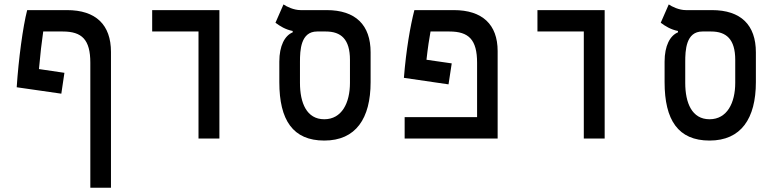

<svg xmlns="http://www.w3.org/2000/svg" viewBox="-20 -632 3556 876"><path d="M392.1 224.6H486.3V-395C486.3 -519 417.5 -585.9 285.6 -585.9H104C84.5 -510.7 64.5 -360.8 56.2 -233.9L259.8 -204.6L273.9 -299.8L157.7 -316.9C163.6 -383.3 170.4 -442.4 177.2 -488.3H266.1C354 -488.3 392.1 -451.2 392.1 -345.7Z M885.7 0H981V-585.9H674.3V-488.3H885.7Z M1459.5 9.3C1603.5 9.3 1670.9 -91.3 1670.9 -257.3V-393.1C1670.9 -518.1 1602.5 -585.9 1470.2 -585.9H1351.1C1320.3 -585.9 1288.1 -601.6 1273.4 -611.8L1236.8 -528.3C1256.8 -513.2 1282.2 -497.1 1315.4 -490.7V-484.4C1279.3 -469.7 1254.4 -423.3 1254.4 -350.6V-257.3C1254.4 -84 1316.4 9.3 1459.5 9.3ZM1459.5 -87.9C1378.9 -87.9 1348.6 -162.6 1348.6 -253.9V-349.6C1348.6 -402.3 1351.6 -488.3 1426.8 -488.3H1466.3C1536.1 -488.3 1576.7 -453.1 1576.7 -358.9V-253.9C1576.7 -162.6 1539.6 -87.9 1459.5 -87.9Z M2041 -342.8 1925.8 -359.4C1932.1 -416 1938.5 -456.5 1944.3 -488.3H2030.3C2118.7 -488.3 2156.7 -451.2 2156.7 -345.7V-97.7H1826.2V0H2250.5V-398.9C2250.5 -520.5 2180.7 -585.9 2050.3 -585.9H1870.6C1852.1 -513.7 1833 -405.3 1822.8 -276.9L2026.4 -247.1Z M2643.6 0H2738.8V-585.9H2432.1V-488.3H2643.6Z M3217.3 9.3C3361.3 9.3 3428.7 -91.3 3428.7 -257.3V-393.1C3428.7 -518.1 3360.4 -585.9 3228 -585.9H3108.9C3078.1 -585.9 3045.9 -601.6 3031.2 -611.8L2994.6 -528.3C3014.6 -513.2 3040 -497.1 3073.2 -490.7V-484.4C3037.1 -469.7 3012.2 -423.3 3012.2 -350.6V-257.3C3012.2 -84 3074.2 9.3 3217.3 9.3ZM3217.3 -87.9C3136.7 -87.9 3106.4 -162.6 3106.4 -253.9V-349.6C3106.4 -402.3 3109.4 -488.3 3184.6 -488.3H3224.1C3293.9 -488.3 3334.5 -453.1 3334.5 -358.9V-253.9C3334.5 -162.6 3297.4 -87.9 3217.3 -87.9Z"/></svg>

Font: Cascadia Mono NF
Style: Regular
Weight: 400
Monospace: yes
Designer: Aaron Bell
Foundry: Saja Typeworks
Version: Version 2404.023